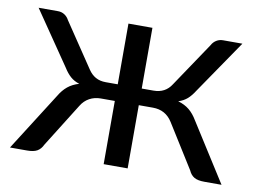

<svg xmlns="http://www.w3.org/2000/svg" viewBox="-61 -594 910 682"><g transform="rotate(10 394.0 -252.5)"><path d="M775.5 0H713.5Q689.5 0 676.8 -7.5Q664 -15 657 -31L558.5 -188.5Q534 -227.5 488 -227.5H437V0.5H350.5V-227.5H300Q277.5 -227.5 259.2 -217.5Q241 -207.5 229.5 -188.5L131 -31Q123.5 -15 110.8 -7.5Q98 0 74 0H12.5L145.5 -209.5Q158.5 -231.5 175 -245Q191.5 -258.5 215.5 -265.5Q196.5 -271.5 183.2 -283.2Q170 -295 158.5 -313.5L26.5 -506.5H96.5Q109.5 -506.5 120 -499.8Q130.5 -493 136.5 -481.5L244 -321.5Q255 -305 270.5 -296.2Q286 -287.5 307 -287.5H350.5V-506.5H437V-287.5H479.5Q522 -287.5 543.5 -321.5L651 -481.5Q657 -493 667.8 -499.8Q678.5 -506.5 691.5 -506.5H761.5L629.5 -313.5Q618 -295 604.8 -283.2Q591.5 -271.5 572.5 -265.5Q596.5 -258.5 613 -245Q629.5 -231.5 642.5 -209.5Z"/></g></svg>

Font: Lato 2
Style: Regular
Weight: 400
Designer: Lukasz Dziedzic with Adam Twardoch and Botio Nikoltchev
Foundry: tyPoland Lukasz Dziedzic
Version: Version 2.015; 2015-08-06; http://www.latofonts.com/